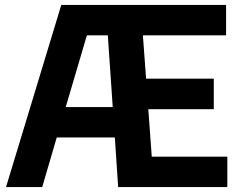

<svg xmlns="http://www.w3.org/2000/svg" viewBox="-20 -760 974 780"><path d="M4.5 0 229 -740H898.5V-616.5H560.5L573.5 -440.5H848.5V-316.5H582.5L596.5 -123.5H903.5V0H460L446.5 -201.5H210.5L151.5 0ZM333 -616.5 247 -325H438L418 -616.5Z"/></svg>

Font: Encode Sans Semi Condensed
Style: Bold
Weight: 700
Width: 4
Designer: Multiple Designers
Foundry: Impallari Type
Version: Version 3.000; ttfautohint (v1.8.3) -l 8 -r 50 -G 200 -x 14 